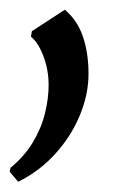

<svg xmlns="http://www.w3.org/2000/svg" viewBox="-26 -128 252 385"><path d="M10.5 236.5 -6.5 216.5 -5 208.5Q22.5 186 39.5 158Q56.5 130 64 100Q71.5 70 71.5 42.5Q71.5 21 66.5 1.8Q61.5 -17.5 53.5 -32.2Q45.5 -47 36 -54.5L38 -65.5L104 -108.5Q129.5 -87 140.5 -54Q151.5 -21 151.5 20Q151.5 61.5 134 103.5Q116.5 145.5 84.8 180.5Q53 215.5 10.5 236.5Z"/></svg>

Font: Merriweather 96pt
Style: Italic
Weight: 400
Italic angle: -7.8°
Version: Version 2.101